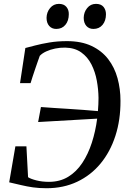

<svg xmlns="http://www.w3.org/2000/svg" viewBox="-20 -964 656 992"><path d="M220.5 8.5Q181.5 8.5 150.2 4Q119 -0.5 89.8 -7.5Q60.5 -14.5 27.5 -22L59.5 -208H116.5L125 -48.5Q138.5 -39.5 168 -32Q197.5 -24.5 233 -24.5Q289.5 -24.5 332.2 -50.5Q375 -76.5 405.2 -122.2Q435.5 -168 454.5 -226.8Q473.5 -285.5 482 -351L177 -333.5L191.5 -411Q223 -408.5 259 -406.2Q295 -404 333.5 -401.5Q372 -399 410.8 -396.2Q449.5 -393.5 486 -390Q487.5 -407.5 488.2 -424.8Q489 -442 489 -458Q488.5 -502 480.2 -547.2Q472 -592.5 452.5 -631Q433 -669.5 399.8 -693.2Q366.5 -717 317 -718Q291 -718.5 265.2 -713.2Q239.5 -708 218.5 -698.2Q197.5 -688.5 185.5 -675.5Q181 -663.5 174.8 -645.5Q168.5 -627.5 161.5 -607Q154.5 -586.5 148.2 -567.2Q142 -548 138 -534.5H83.5L111 -716Q130.5 -721 162 -729.2Q193.5 -737.5 235.2 -744.5Q277 -751.5 326 -751.5Q400.5 -751.5 453.2 -726.5Q506 -701.5 539 -658.5Q572 -615.5 587.2 -560Q602.5 -504.5 602.5 -443Q603 -344.5 576.2 -262Q549.5 -179.5 499.5 -119Q449.5 -58.5 378.8 -25Q308 8.5 220.5 8.5ZM270.5 -814.5Q248 -814.5 234.2 -830Q220.5 -845.5 220.5 -872Q221 -901 238.8 -922.5Q256.5 -944 284.5 -944Q310 -944 323 -928.5Q336 -913 335.5 -890.5Q335.5 -857 318 -835.8Q300.5 -814.5 270.5 -814.5ZM462.5 -814.5Q440 -814.5 426.2 -830Q412.5 -845.5 412.5 -872Q413 -901 430.5 -922.5Q448 -944 476 -944Q502 -944 514.8 -928.5Q527.5 -913 527.5 -890.5Q527.5 -857 510 -835.8Q492.5 -814.5 462.5 -814.5Z"/></svg>

Font: Merriweather 120pt
Style: Italic
Weight: 400
Italic angle: -7.8°
Version: Version 2.101